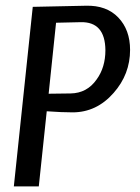

<svg xmlns="http://www.w3.org/2000/svg" viewBox="-20 -664 499 684"><path d="M238.3 -263.7Q200.2 -263.7 146.5 -267.6L118.2 0H29.3L96.7 -639.6L286.1 -643.6Q359.4 -645.5 401.4 -601.6Q443.4 -557.6 443.4 -486.3Q443.4 -399.4 384.8 -333Q324.2 -263.7 238.3 -263.7ZM267.6 -585 179.7 -583 153.3 -330.1 231.4 -331.1Q290 -332 324.2 -380.9Q355.5 -423.8 355.5 -485.4Q354.5 -586.9 267.6 -585Z"/></svg>

Font: Puritan
Style: Italic
Weight: 400
Version: 2.0a